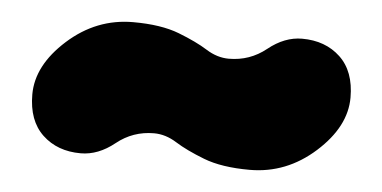

<svg xmlns="http://www.w3.org/2000/svg" viewBox="-31 -447 653 328"><g transform="rotate(5 296.0 -283.0)"><path d="M116 -169Q146 -169 174 -191.5Q202 -214 238 -214Q258 -214 277 -202Q296 -190 327 -178Q358 -166 406 -166Q469 -166 518 -210Q567 -254 567 -304Q567 -349 541.5 -373Q516 -397 476 -397Q446 -397 418 -374.5Q390 -352 354 -352Q334 -352 315 -364Q296 -376 265 -388Q234 -400 186 -400Q123 -400 74 -356Q25 -312 25 -262Q25 -217 50.5 -193Q76 -169 116 -169Z"/></g></svg>

Font: Cherry Bomb
Style: Regular
Weight: 400
Designer: satsuyako
Foundry: satsuyako
Version: Version 4.0